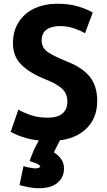

<svg xmlns="http://www.w3.org/2000/svg" viewBox="-20 -731 572 1023"><path d="M267 81Q275 64 286 43Q297 22 302 12H190Q185 20 174.5 40Q164 60 154 84Q144 108 138 127Q158 134 172.5 139.5Q187 145 195 155Q189 168 161 166Q124 161 105 154L84 255Q108 262 135 267Q162 272 184 272Q253 272 287 242.5Q321 213 321 167Q321 114 267 81ZM498 -193Q498 -272 459 -321.5Q420 -371 333 -405Q275 -428 238.5 -451Q202 -474 202 -516Q202 -554 227.5 -573Q253 -592 300 -592Q339 -592 373 -580.5Q407 -569 433 -554L474 -664Q443 -683 395 -697Q347 -711 287 -711Q216 -711 162.5 -685.5Q109 -660 79 -612.5Q49 -565 49 -500Q49 -430 94.5 -385.5Q140 -341 220 -309Q278 -287 308.5 -260.5Q339 -234 339 -190Q339 -149 313 -126.5Q287 -104 235 -104Q183 -104 143 -118Q103 -132 78 -147L37 -29Q66 -11 118 4.5Q170 20 246 20Q364 20 431 -37.5Q498 -95 498 -193Z"/></svg>

Font: Repo Bold
Style: Bold
Weight: 700
Designer: Stefan Peev
Foundry: Context Ltd
Version: Version 1.502